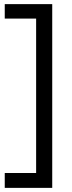

<svg xmlns="http://www.w3.org/2000/svg" viewBox="-20 -727 350 930"><path d="M233 183H3V111H155V-637H3V-707H233Z"/></svg>

Font: Hind Colombo
Style: Regular
Weight: 400
Designer: Jyotish Sonowal, Aditi Pimprikar
Foundry: Indian Type Foundry
Version: Version 1.000;PS 1.0;hotconv 1.0.86;makeotf.lib2.5.63406; tt